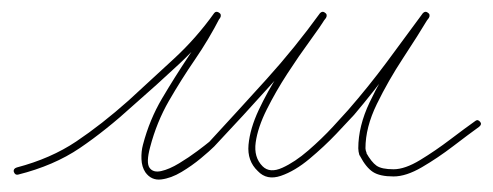

<svg xmlns="http://www.w3.org/2000/svg" viewBox="-20 -284 824 321"><path d="M10 8Q5 9 3 3Q2 -2 8 -4Q65 -19 107.5 -47.5Q150 -76 195 -116Q233 -151 270.5 -185.5Q308 -220 338 -262Q341 -266 346 -263Q351 -260 348 -255Q329 -218 306 -184.5Q283 -151 262.5 -115.5Q242 -80 231 -38Q231 -38 231 -38Q231 -38 231 -38Q231 -38 231 -38Q224 -12 230 -3.5Q236 5 249.5 2Q263 -1 279.5 -11Q296 -21 310 -31.5Q324 -42 330 -47Q330 -47 330 -47Q330 -47 330 -47Q378 -99 425.5 -151.5Q473 -204 515 -262Q519 -266 523 -263Q528 -260 525 -255Q516 -240 498 -215.5Q480 -191 460.5 -161Q441 -131 426 -101Q411 -71 407.5 -46Q404 -21 419 -6Q419 -6 419 -6Q419 -6 419 -6Q431 6 452 -3.5Q473 -13 495.5 -32.5Q518 -52 536.5 -72Q555 -92 562 -100Q596 -139 626.5 -180Q657 -221 687 -262Q691 -266 695 -263Q700 -260 697 -255Q679 -225 654 -187Q629 -149 610 -110Q591 -71 591 -36Q591 -33 593 -28Q593 -28 592 -28Q592 -29 592 -29Q601 -13 609.5 -7Q618 -1 638 -1Q657 -1 682.5 -16.5Q708 -32 733 -51Q758 -70 775 -82Q779 -85 783 -80Q786 -76 781 -72Q763 -59 737.5 -39.5Q712 -20 685.5 -4.5Q659 11 638 11Q615 11 603.5 3.5Q592 -4 582 -23Q582 -23 582 -24Q581 -24 581 -24Q579 -31 579 -36Q579 -73 598 -113Q617 -153 642.5 -191.5Q668 -230 687 -261Q690 -266 695 -262Q700 -259 697 -254Q666 -214 635.5 -172.5Q605 -131 572 -92Q562 -81 542 -60Q522 -39 497.5 -18.5Q473 2 449.5 10Q426 18 411 2Q411 2 411 2Q411 2 411 2Q393 -15 395.5 -42Q398 -69 412.5 -100Q427 -131 447 -162Q467 -193 486 -219Q505 -245 515 -261Q518 -266 523 -263Q528 -259 525 -254Q482 -197 434.5 -144Q387 -91 338 -39Q338 -39 338 -39Q338 -39 338 -39Q331 -32 316 -19.5Q301 -7 283.5 3.5Q266 14 249.5 16Q233 18 223 4Q217 -5 216.5 -18Q216 -31 219 -42Q219 -42 219 -42Q219 -42 219 -42Q230 -84 251 -119.5Q272 -155 295 -189.5Q318 -224 338 -261Q340 -266 346 -262Q351 -259 348 -254Q317 -212 279.5 -177Q242 -142 203 -108Q157 -66 113.5 -36.5Q70 -7 10 8Q10 8 10 8Q10 8 10 8Z"/></svg>

Font: FRB American Cursive Thin
Style: Italic
Weight: 100
Italic angle: -25°
Version: Version 2.0;Modular Font Editor K font №1